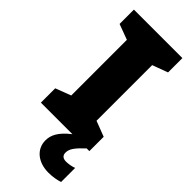

<svg xmlns="http://www.w3.org/2000/svg" viewBox="-301 -758 1042 1042"><g transform="rotate(45 220.0 -237.0)"><path d="M320 97C320 67 340 43 385 0H406V-110L317 -144V-571L406 -604V-714H34V-604L123 -571V-144L34 -110V0H276C214 48 196 88 196 127C196 197 255 240 331 240C367 240 394 234 416 227V119C402 125 375 130 358 130C335 130 320 121 320 97Z"/></g></svg>

Font: Noto Sans Gujarati Black
Style: Regular
Weight: 900
Designer: Jelle Bosma - Monotype Design Team, Universal Thirst
Foundry: Monotype Imaging Inc.
Version: Version 2.106